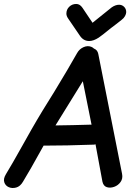

<svg xmlns="http://www.w3.org/2000/svg" viewBox="-56 -947 687 969"><path d="M60 -30Q91 -80 164 -212Q278 -212 417 -217Q422 -217 426 -219L461 -30Q466 -8 483 -2.5Q500 3 520 -4Q540 -11 552.5 -28.5Q565 -46 560 -70L440 -675Q436 -695 418 -702Q412 -708 404 -711Q385 -718 364.5 -708.5Q344 -699 333 -679Q291 -604 218 -484Q142 -362 131 -342Q110 -307 57 -212Q4 -117 -26 -68Q-40 -45 -34.5 -27.5Q-29 -10 -12 -2.5Q5 5 25.5 -0.5Q46 -6 60 -30ZM224 -314 362 -537 406 -318Q308 -315 224 -314ZM394 -740Q416 -740 442 -757Q456 -766 505 -806Q520 -817 534 -828Q547 -839 558 -847Q569 -855 575 -866Q581 -877 581 -886Q581 -902 570.5 -912.5Q560 -923 545 -923Q527 -923 508 -910Q497 -902 452 -865L411 -832L360 -908Q347 -927 329 -927Q308 -927 293.5 -913Q279 -899 279 -878Q279 -866 289 -852L347 -767Q365 -740 394 -740Z"/></svg>

Font: Balsamiq Sans
Style: Italic
Weight: 400
Italic angle: -12°
Designer: Michael Angeles
Foundry: Balsamiq SRL
Version: Version 1.020; ttfautohint (v1.8.4.7-5d5b);gftools[0.9.26]